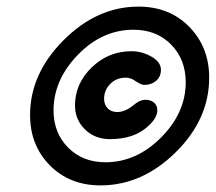

<svg xmlns="http://www.w3.org/2000/svg" viewBox="-20 -732 653 581"><path d="M284 -171Q191 -171 131 -231.5Q71 -292 71 -384Q71 -509 172.5 -610.5Q274 -712 399 -712Q493 -712 553 -650.5Q613 -589 613 -497Q613 -371 511.5 -271Q410 -171 284 -171ZM299 -241Q393 -241 467.5 -316Q542 -391 542 -483Q542 -552 498 -597Q454 -642 384 -642Q289 -642 215.5 -566Q142 -490 142 -398Q142 -330 186 -285.5Q230 -241 299 -241ZM313 -311Q267 -311 237 -340.5Q207 -370 207 -413Q207 -479 257.5 -528Q308 -577 378 -577Q410 -577 438.5 -560.5Q467 -544 467 -521Q467 -500 452.5 -487.5Q438 -475 416 -475Q407 -475 388 -488Q375 -497 361 -497Q332 -497 313.5 -478Q295 -459 295 -433Q295 -416 305.5 -404.5Q316 -393 335 -393Q358 -393 383 -413Q402 -430 420 -430Q436 -430 446 -421.5Q456 -413 456 -399Q456 -375 429 -351Q387 -311 313 -311Z"/></svg>

Font: Comic Neue
Style: Bold Italic
Weight: 700
Italic angle: -12°
Designer: Craig Rozynski
Foundry: Craig Rozynski
Version: Version 2.003